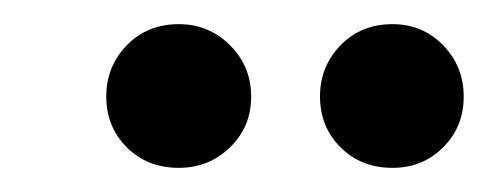

<svg xmlns="http://www.w3.org/2000/svg" viewBox="-20 -709 404 159"><path d="M128 -570Q102 -570 85 -587Q68 -604 68 -629Q68 -654 85 -671.5Q102 -689 128 -689Q153 -689 170.5 -671.5Q188 -654 188 -629Q188 -604 170.5 -587Q153 -570 128 -570ZM305 -570Q279 -570 262 -587Q245 -604 245 -629Q245 -654 262 -671.5Q279 -689 305 -689Q330 -689 347 -671.5Q364 -654 364 -629Q364 -604 347 -587Q330 -570 305 -570Z"/></svg>

Font: DM Sans 18pt SemiBold
Style: Italic
Weight: 600
Italic angle: -10°
Designer: Colophon Foundry, Jonny Pinhorn
Foundry: Colophon Foundry
Version: Version 4.004;gftools[0.9.30]